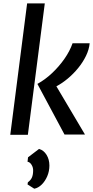

<svg xmlns="http://www.w3.org/2000/svg" viewBox="-20 -820 566 1168"><path d="M42.5 0 145 -799.5H252.5L149.5 0ZM372.5 -1.5 207.5 -309.5Q254.5 -335.5 297 -375.5Q339.5 -415.5 372.2 -462.5Q405 -509.5 421.5 -557H525.5Q522 -519 503.2 -480.2Q484.5 -441.5 455.5 -406Q426.5 -370.5 392 -341.8Q357.5 -313 323 -295L497 -1.5ZM188.5 328 147.5 302 149.5 289Q167 276 174 260.2Q181 244.5 181.5 220Q182.5 199.5 172.2 182.8Q162 166 147.5 164L150.5 137L217.5 86Q246 94 263.2 122Q280.5 150 280.5 187Q280.5 221.5 267.5 252Q254.5 282.5 233.5 303Q212.5 323.5 188.5 328Z"/></svg>

Font: Merriweather Sans Italic
Style: Regular
Weight: 400
Italic angle: -7.5°
Designer: Eben Sorkin
Foundry: Eben Sorkin
Version: Version 1.008; ttfautohint (v1.7.19-72a1) -l 8 -r 50 -G 200 